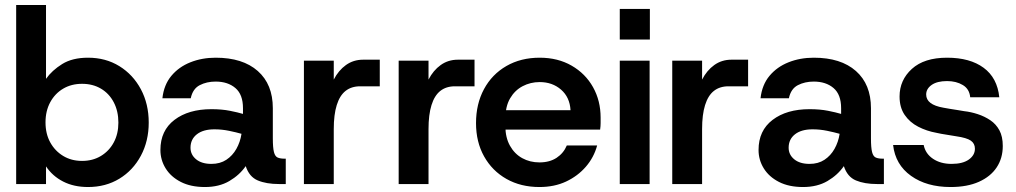

<svg xmlns="http://www.w3.org/2000/svg" viewBox="-20 -740 4087 772"><path d="M334 12Q277 12 234 -10Q191 -32 165 -71V0H45V-720H165V-423Q189 -457 230 -482.5Q271 -508 334 -508Q405 -508 460 -474Q515 -440 546.5 -381Q578 -322 578 -247Q578 -173 546.5 -114Q515 -55 460 -21.5Q405 12 334 12ZM310 -93Q353 -93 386 -113Q419 -133 437.5 -167.5Q456 -202 456 -247Q456 -293 437.5 -328.5Q419 -364 386 -383.5Q353 -403 310 -403Q267 -403 234 -383.5Q201 -364 182 -329Q163 -294 163 -248Q163 -202 182 -167.5Q201 -133 234 -113Q267 -93 310 -93Z M804 12Q747 12 707 -8.5Q667 -29 646 -63Q625 -97 625 -137Q625 -215 681.5 -258Q738 -301 830 -301Q872 -301 904.5 -294.5Q937 -288 957 -282V-305Q957 -360 926.5 -386Q896 -412 847 -412Q811 -412 783 -397.5Q755 -383 747 -345H633Q639 -399 669 -435Q699 -471 745.5 -489.5Q792 -508 847 -508Q956 -508 1016.5 -454.5Q1077 -401 1077 -305V-184Q1077 -146 1081.5 -128.5Q1086 -111 1096.5 -106.5Q1107 -102 1124 -102H1129V0H1102Q1051 0 1016.5 -14.5Q982 -29 968 -72Q943 -36 902 -12Q861 12 804 12ZM830 -81Q865 -81 890 -97.5Q915 -114 930.5 -141.5Q946 -169 951 -202Q930 -208 901 -214Q872 -220 842 -220Q797 -220 771.5 -200Q746 -180 746 -146Q746 -118 768.5 -99.5Q791 -81 830 -81Z M1202 0V-496H1322V-420Q1341 -457 1371 -478.5Q1401 -500 1440 -500H1507V-393H1428Q1393 -393 1369.5 -374.5Q1346 -356 1334 -317.5Q1322 -279 1322 -221V0Z M1583 0V-496H1703V-420Q1722 -457 1752 -478.5Q1782 -500 1821 -500H1888V-393H1809Q1774 -393 1750.5 -374.5Q1727 -356 1715 -317.5Q1703 -279 1703 -221V0Z M2149 12Q2074 12 2016.5 -20.5Q1959 -53 1926.5 -111Q1894 -169 1894 -245Q1894 -322 1926 -381.5Q1958 -441 2016 -474.5Q2074 -508 2150 -508Q2223 -508 2278.5 -476Q2334 -444 2364.5 -389.5Q2395 -335 2395 -267Q2395 -257 2395 -245Q2395 -233 2393 -219H1981V-297H2274Q2271 -349 2236 -379.5Q2201 -410 2150 -410Q2113 -410 2081.5 -393.5Q2050 -377 2031 -344.5Q2012 -312 2012 -262V-233Q2012 -187 2030.5 -154Q2049 -121 2080 -104Q2111 -87 2149 -87Q2190 -87 2218 -105.5Q2246 -124 2259 -155H2381Q2368 -107 2335.5 -69.5Q2303 -32 2256 -10Q2209 12 2149 12Z M2472 0V-496H2592V0ZM2472 -581V-704H2593V-581Z M2683 0V-496H2803V-420Q2822 -457 2852 -478.5Q2882 -500 2921 -500H2988V-393H2909Q2874 -393 2850.5 -374.5Q2827 -356 2815 -317.5Q2803 -279 2803 -221V0Z M3209 12Q3152 12 3112 -8.5Q3072 -29 3051 -63Q3030 -97 3030 -137Q3030 -215 3086.5 -258Q3143 -301 3235 -301Q3277 -301 3309.5 -294.5Q3342 -288 3362 -282V-305Q3362 -360 3331.5 -386Q3301 -412 3252 -412Q3216 -412 3188 -397.5Q3160 -383 3152 -345H3038Q3044 -399 3074 -435Q3104 -471 3150.5 -489.5Q3197 -508 3252 -508Q3361 -508 3421.5 -454.5Q3482 -401 3482 -305V-184Q3482 -146 3486.5 -128.5Q3491 -111 3501.5 -106.5Q3512 -102 3529 -102H3534V0H3507Q3456 0 3421.5 -14.5Q3387 -29 3373 -72Q3348 -36 3307 -12Q3266 12 3209 12ZM3235 -81Q3270 -81 3295 -97.5Q3320 -114 3335.5 -141.5Q3351 -169 3356 -202Q3335 -208 3306 -214Q3277 -220 3247 -220Q3202 -220 3176.5 -200Q3151 -180 3151 -146Q3151 -118 3173.5 -99.5Q3196 -81 3235 -81Z M3802 12Q3706 12 3643 -33Q3580 -78 3571 -157H3694Q3701 -122 3731.5 -101.5Q3762 -81 3806 -81Q3851 -81 3875.5 -98.5Q3900 -116 3900 -142Q3900 -163 3883.5 -174.5Q3867 -186 3825 -192Q3809 -195 3785.5 -198.5Q3762 -202 3745 -206Q3706 -213 3672 -230.5Q3638 -248 3617.5 -278Q3597 -308 3597 -352Q3597 -418 3646.5 -463Q3696 -508 3788 -508Q3880 -508 3935 -467.5Q3990 -427 3998 -349H3881Q3878 -382 3851.5 -398Q3825 -414 3788 -414Q3748 -414 3726 -398.5Q3704 -383 3704 -360Q3704 -319 3773 -307Q3783 -305 3798.5 -302.5Q3814 -300 3830 -297.5Q3846 -295 3857 -293Q3884 -290 3911.5 -281Q3939 -272 3962 -256.5Q3985 -241 3998.5 -216Q4012 -191 4012 -153Q4012 -104 3987.5 -67Q3963 -30 3916 -9Q3869 12 3802 12Z"/></svg>

Font: Host Grotesk SemiBold
Style: Regular
Weight: 600
Designer: Doukan Karapınar
Foundry: Element Type
Version: Version 1.003